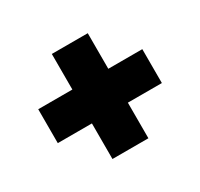

<svg xmlns="http://www.w3.org/2000/svg" viewBox="-101 -653 717 687"><g transform="rotate(-30 257.0 -309.0)"><path d="M331.5 -92H183V-526H331.5ZM42 -239V-379H472V-239Z"/></g></svg>

Font: Anek Tamil ExtraBold
Style: Regular
Weight: 800
Designer: Aadarsh Rajan (Tamil), Yesha Goshar (Latin)
Foundry: Ek Type
Version: Version 1.003